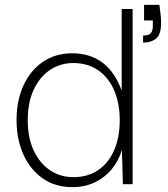

<svg xmlns="http://www.w3.org/2000/svg" viewBox="-20 -757 692 789"><path d="M277 12Q207 12 155.5 -24Q104 -60 76 -122.5Q48 -185 48 -264Q48 -344 76.5 -406Q105 -468 156.5 -503Q208 -538 277 -538Q349 -538 400 -500.5Q451 -463 480 -385V-720H525V0H485L481 -141Q468 -98 440.5 -63.5Q413 -29 371.5 -8.5Q330 12 277 12ZM282 -29Q341 -29 383.5 -58Q426 -87 449 -139.5Q472 -192 472 -263Q472 -333 449 -386Q426 -439 383 -468.5Q340 -498 281 -498Q228 -498 185.5 -469.5Q143 -441 118.5 -388.5Q94 -336 94 -263Q94 -191 118.5 -138.5Q143 -86 185.5 -57.5Q228 -29 282 -29ZM568 -582V-611Q591 -611 599.5 -620.5Q608 -630 608 -649V-673H572V-737H635Q638 -714 640 -697Q642 -680 642 -664Q642 -616 622 -599Q602 -582 568 -582Z"/></svg>

Font: DM Sans 9pt ExtraLight
Style: Regular
Weight: 250
Version: Version 4.004;gftools[0.9.30]